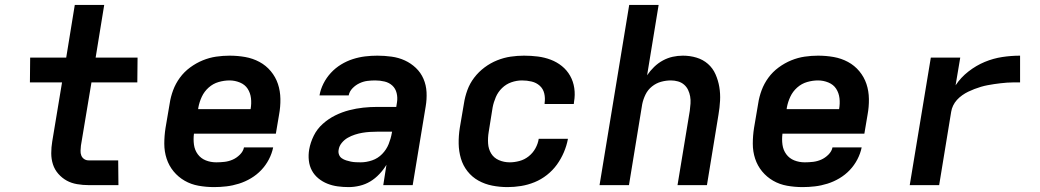

<svg xmlns="http://www.w3.org/2000/svg" viewBox="-20 -755 4240 783"><path d="M463 0H342Q318 0 294.5 -4Q271 -8 252 -18.5Q233 -29 218 -46Q203 -63 196 -84.5Q189 -106 189 -130Q189 -154 193 -178L233 -419H102L103 -520H250L285 -735H405L370 -520H541L540 -419H353L310 -161Q309 -151 308.5 -140.5Q308 -130 311.5 -121Q315 -112 323 -106.5Q331 -101 341 -101H462Z M853 8Q821 8 790 2.5Q759 -3 733 -18Q707 -33 688 -56Q669 -79 659.5 -108Q650 -137 650 -169Q650 -201 655 -233L672 -333Q676 -360 686 -387Q696 -414 713.5 -438Q731 -462 755.5 -480Q780 -498 807 -509Q834 -520 861.5 -524Q889 -528 916 -528Q949 -528 980 -522.5Q1011 -517 1038 -502.5Q1065 -488 1084.5 -464.5Q1104 -441 1113.5 -412.5Q1123 -384 1123.5 -351.5Q1124 -319 1118 -287L1105 -210H771Q768 -187 771 -165Q774 -143 786.5 -126Q799 -109 819 -101Q839 -93 862 -93Q879 -93 896 -95Q913 -97 929 -104Q945 -111 958.5 -124.5Q972 -138 975 -154H1094Q1089 -129 1076.5 -105Q1064 -81 1045.5 -61.5Q1027 -42 1003.5 -28Q980 -14 954.5 -6Q929 2 903.5 5Q878 8 853 8ZM788 -310H1002Q1006 -333 1003.5 -354.5Q1001 -376 990 -393Q979 -410 958.5 -418.5Q938 -427 916 -427Q894 -427 871.5 -420.5Q849 -414 831 -398Q813 -382 803 -360.5Q793 -339 789 -317Z M1402 8Q1379 8 1357 5Q1335 2 1315 -6Q1295 -14 1278.5 -27.5Q1262 -41 1252 -59.5Q1242 -78 1239.5 -100.5Q1237 -123 1241 -146Q1246 -174 1259.5 -201.5Q1273 -229 1296.5 -250Q1320 -271 1347.5 -284.5Q1375 -298 1404 -305.5Q1433 -313 1461.5 -316Q1490 -319 1519 -319H1596L1599 -338Q1602 -357 1597.5 -375.5Q1593 -394 1580 -406Q1567 -418 1548.5 -422.5Q1530 -427 1510 -427Q1494 -427 1478 -425Q1462 -423 1446 -415.5Q1430 -408 1417.5 -395Q1405 -382 1402 -366H1283Q1287 -390 1299 -414Q1311 -438 1329.5 -458Q1348 -478 1371 -492Q1394 -506 1419 -514Q1444 -522 1469 -525Q1494 -528 1519 -528Q1548 -528 1577 -524Q1606 -520 1631 -508.5Q1656 -497 1676 -478Q1696 -459 1707 -433.5Q1718 -408 1719.5 -379Q1721 -350 1716 -321L1663 0H1543L1556 -83Q1544 -63 1527 -45Q1510 -27 1490 -15Q1470 -3 1447 2.5Q1424 8 1402 8ZM1451 -93Q1474 -93 1497.5 -101Q1521 -109 1538.5 -127Q1556 -145 1565 -167.5Q1574 -190 1578 -213L1579 -218H1519Q1504 -218 1488.5 -217Q1473 -216 1458 -213.5Q1443 -211 1427.5 -206Q1412 -201 1398 -193Q1384 -185 1373.5 -172Q1363 -159 1361 -144Q1359 -134 1362.5 -124.5Q1366 -115 1374 -109.5Q1382 -104 1391.5 -101Q1401 -98 1410.5 -96Q1420 -94 1430.5 -93.5Q1441 -93 1451 -93Z M2050 8Q2018 8 1987.5 2Q1957 -4 1931 -18.5Q1905 -33 1886.5 -56.5Q1868 -80 1859.5 -109Q1851 -138 1850.5 -169.5Q1850 -201 1855 -233L1872 -333Q1876 -360 1886 -387.5Q1896 -415 1914 -438.5Q1932 -462 1956 -480Q1980 -498 2007.5 -509Q2035 -520 2062.5 -524Q2090 -528 2117 -528Q2146 -528 2173.5 -524.5Q2201 -521 2226 -511.5Q2251 -502 2271.5 -485.5Q2292 -469 2305 -446Q2318 -423 2322 -395.5Q2326 -368 2321 -340L2320 -331H2201V-335Q2204 -355 2199.5 -374Q2195 -393 2181 -405.5Q2167 -418 2148 -422.5Q2129 -427 2109 -427Q2087 -427 2065.5 -419.5Q2044 -412 2027.5 -396Q2011 -380 2002 -359Q1993 -338 1989 -317L1973 -217Q1969 -193 1970.5 -170Q1972 -147 1983 -129Q1994 -111 2014.5 -102Q2035 -93 2059 -93Q2078 -93 2098.5 -98.5Q2119 -104 2136 -117.5Q2153 -131 2163.5 -150Q2174 -169 2177 -189H2296V-188Q2291 -161 2279.5 -134Q2268 -107 2251 -83.5Q2234 -60 2210.5 -41.5Q2187 -23 2160 -12Q2133 -1 2105 3.5Q2077 8 2050 8Z M2425 0 2546 -735H2666L2619 -448Q2631 -466 2647.5 -482Q2664 -498 2683.5 -508.5Q2703 -519 2723.5 -523.5Q2744 -528 2765 -528Q2794 -528 2820.5 -520Q2847 -512 2867 -494.5Q2887 -477 2898 -452Q2909 -427 2913.5 -400Q2918 -373 2916.5 -344.5Q2915 -316 2910 -287L2863 0H2743L2793 -303Q2795 -318 2796 -333Q2797 -348 2794.5 -362Q2792 -376 2786 -388.5Q2780 -401 2769.5 -410Q2759 -419 2745 -423Q2731 -427 2716 -427Q2696 -427 2676 -421.5Q2656 -416 2639 -402.5Q2622 -389 2612.5 -369.5Q2603 -350 2599 -330L2545 0Z M3253 8Q3221 8 3190 2.5Q3159 -3 3133 -18Q3107 -33 3088 -56Q3069 -79 3059.5 -108Q3050 -137 3050 -169Q3050 -201 3055 -233L3072 -333Q3076 -360 3086 -387Q3096 -414 3113.5 -438Q3131 -462 3155.5 -480Q3180 -498 3207 -509Q3234 -520 3261.5 -524Q3289 -528 3316 -528Q3349 -528 3380 -522.5Q3411 -517 3438 -502.5Q3465 -488 3484.5 -464.5Q3504 -441 3513.5 -412.5Q3523 -384 3523.5 -351.5Q3524 -319 3518 -287L3505 -210H3171Q3168 -187 3171 -165Q3174 -143 3186.5 -126Q3199 -109 3219 -101Q3239 -93 3262 -93Q3279 -93 3296 -95Q3313 -97 3329 -104Q3345 -111 3358.5 -124.5Q3372 -138 3375 -154H3494Q3489 -129 3476.5 -105Q3464 -81 3445.5 -61.5Q3427 -42 3403.5 -28Q3380 -14 3354.5 -6Q3329 2 3303.5 5Q3278 8 3253 8ZM3188 -310H3402Q3406 -333 3403.5 -354.5Q3401 -376 3390 -393Q3379 -410 3358.5 -418.5Q3338 -427 3316 -427Q3294 -427 3271.5 -420.5Q3249 -414 3231 -398Q3213 -382 3203 -360.5Q3193 -339 3189 -317Z M3690 0 3776 -520H3896L3877 -407Q3898 -439 3929.5 -463.5Q3961 -488 3996 -502.5Q4031 -517 4067.5 -522.5Q4104 -528 4140 -528V-419Q4127 -419 4113.5 -419Q4100 -419 4087 -418Q4074 -417 4060.5 -415.5Q4047 -414 4034 -412Q4021 -410 4007.5 -407.5Q3994 -405 3980.5 -401Q3967 -397 3954 -392Q3941 -387 3928.5 -381Q3916 -375 3904 -366.5Q3892 -358 3882.5 -347.5Q3873 -337 3867 -324.5Q3861 -312 3859 -299L3810 0Z"/></svg>

Font: Iosevka Custom Oblique
Style: Bold
Weight: 700
Italic angle: -9°
Monospace: yes
Designer: Belleve Invis
Foundry: Belleve Invis
Version: Version 30.1.2; ttfautohint (v1.8.4)